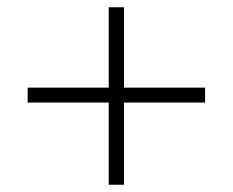

<svg xmlns="http://www.w3.org/2000/svg" viewBox="-20 -548 640 528"><path d="M279 -40V-266H56V-307H279V-528H321V-307H544V-266H321V-40Z"/></svg>

Font: Nunito Sans 10pt ExtraLight
Style: Regular
Weight: 250
Designer: Vernon Adams
Foundry: Vernon Adams
Version: Version 3.101;gftools[0.9.27]